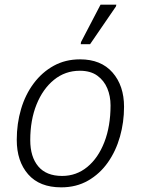

<svg xmlns="http://www.w3.org/2000/svg" viewBox="-20 -796 604 825"><path d="M243 9Q150 9 101 -47Q52 -103 52 -195Q52 -265 70.5 -327.5Q89 -390 125 -438Q161 -486 211 -513.5Q261 -541 324 -541Q414 -541 463.5 -484.5Q513 -428 513 -337Q513 -271 495.5 -209Q478 -147 443.5 -98Q409 -49 358.5 -20Q308 9 243 9ZM247 -40Q308 -40 355 -78.5Q402 -117 428.5 -185.5Q455 -254 455 -343Q455 -383 441 -416.5Q427 -450 398 -471Q369 -492 323 -492Q260 -492 212 -453Q164 -414 137 -347Q110 -280 110 -194Q110 -122 144.5 -81Q179 -40 247 -40ZM327 -606 328 -615 412 -776H480L478 -768L367 -606Z"/></svg>

Font: Noto Sans Light
Style: Italic
Weight: 300
Italic angle: -12°
Designer: Monotype Design Team
Foundry: Monotype Imaging Inc.
Version: Version 2.013; ttfautohint (v1.8.4.7-5d5b)